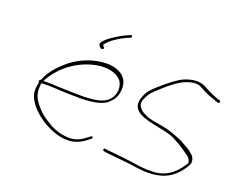

<svg xmlns="http://www.w3.org/2000/svg" viewBox="-116 -895 1389 1133"><g transform="rotate(20 579.0 -328.0)"><path d="M111 -254C110 -250 112 -247 114 -244L113 -239C103 -194 108 -163 126 -134C151 -91 191 -56 239 -27C282 -4 328 18 391 18C432 18 472 -1 498 -22L520 -39C521 -40 523 -42 523 -44C524 -50 522 -53 518 -53C516 -53 513 -52 511 -50L490 -34C465 -14 433 2 395 2C335 2 288 -19 254 -41C208 -67 172 -101 146 -142C129 -170 124 -198 128 -235L130 -246H143C166 -247 191 -246 216 -245C266 -241 327 -240 385 -240C460 -243 515 -252 546 -283C567 -304 579 -317 586 -354C599 -433 553 -478 471 -486C373 -490 291 -451 233 -406C190 -370 148 -327 125 -275V-273L124 -272L122 -265C117 -262 112 -259 111 -254ZM136 -261 143 -275C193 -360 278 -430 393 -455C470 -471 528 -450 552 -422C569 -402 582 -358 557 -316C525 -264 463 -259 388 -256C335 -256 269 -258 220 -260C195 -262 175 -263 154 -262ZM379 -567 387 -559C388 -558 390 -557 393 -557C401 -557 405 -560 406 -564C407 -569 399 -576 394 -581C400 -592 407 -600 417 -609C435 -628 489 -660 514 -670L532 -677C541 -683 540 -698 527 -692L504 -682C479 -672 422 -637 402 -619C377 -597 364 -582 379 -567ZM385 -240Z M610 -10C604 -6 608 3 611 5L625 8C656 11 696 16 734 19C781 23 830 32 876 36C982 40 1037 10 1081 -39C1095 -55 1115 -83 1122 -103C1125 -133 1112 -149 1091 -164V-165H1090C1083 -172 1073 -178 1060 -185C1046 -192 1033 -201 1015 -210C976 -227 936 -242 891 -251L830 -261C797 -267 760 -282 743 -298C728 -312 718 -326 724 -353L725 -355C729 -367 737 -382 747 -399C759 -416 784 -439 824 -474C864 -508 896 -529 919 -539C951 -552 985 -561 1016 -550V-549L1048 -533L1049 -532C1072 -519 1099 -510 1125 -501L1144 -494H1145C1149 -494 1152 -493 1154 -493C1160 -504 1158 -508 1155 -509L1133 -516H1132C1120 -521 1110 -525 1099 -530C1071 -541 1054 -554 1029 -564C992 -576 957 -571 913 -554C890 -545 855 -521 811 -484C767 -447 739 -420 730 -404C719 -386 714 -370 709 -354C685 -248 842 -250 942 -220H944C997 -198 1043 -168 1076 -143C1093 -134 1101 -122 1105 -103L1106 -100C1072 -41 1023 9 946 19C866 27 801 9 740 3C702 0 662 -6 632 -8L616 -10C615 -10 613 -11 610 -10Z"/></g></svg>

Font: Stray Cat
Style: ExLtExtObl
Weight: 200
Version: Version 1.0